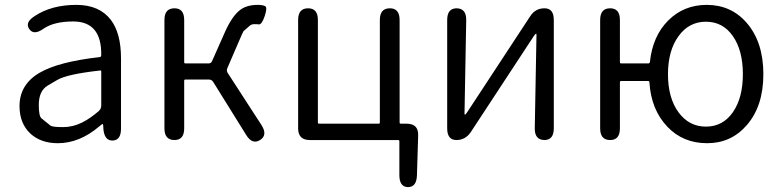

<svg xmlns="http://www.w3.org/2000/svg" viewBox="-20 -574 3202 787"><path d="M217 13Q148 13 105 -26Q60 -68 60 -139Q60 -227 141 -275Q219 -321 389 -340Q395 -341 395 -348Q397 -486 280 -486Q201 -486 158 -456Q118 -428 100 -455Q81 -482 122 -508Q191 -554 293 -554Q387 -554 434 -493Q476 -438 476 -335V-47Q476 0 443 2Q409 4 404 -43L403 -60Q402 -66 400.5 -66Q399 -66 387 -56Q306 13 217 13ZM239 -53Q279 -53 317 -72Q352 -90 385 -119Q395 -128 395 -142V-281Q395 -286 390 -285Q256 -270 216 -247Q195 -235 175 -223Q139 -201 139 -144Q139 -98 150 -89Q168 -74 187 -59Q195 -53 239 -53Z M695 0Q654 0 654 -48V-492Q654 -540 695 -540Q735 -540 735 -492V-319Q735 -314 740 -314H835Q845 -314 849 -323L900 -438Q930 -507 964 -533Q991 -554 1037 -554Q1056 -554 1066.5 -549Q1077 -544 1065 -508Q1053 -472 1040 -474Q1035 -475 1023 -475Q1011 -475 1003.5 -468.5Q996 -462 978 -446Q976 -444 956 -397L912 -295Q907 -284 914 -274L1052 -61Q1078 -20 1046 0Q1014 20 989 -21L854 -238Q848 -248 836 -248H740Q735 -248 735 -243V-48Q735 0 695 0Z M1652 193Q1617 192 1617 144V5Q1617 0 1612 0H1250Q1202 0 1202 -48V-492Q1202 -540 1243 -540Q1283 -540 1283 -492V-72Q1283 -67 1288 -67H1532Q1537 -67 1537 -72V-492Q1537 -540 1578 -540Q1618 -540 1618 -492V-72Q1618 -67 1623 -67H1647Q1696 -67 1694 -18L1689 146Q1687 193 1652 193Z M1851 0Q1813 0 1813 -48V-492Q1813 -540 1852 -540Q1892 -539 1891 -491L1884 -109Q1884 -104 1886 -104Q1888 -104 1895 -114L2153 -507Q2174 -540 2212 -540Q2250 -540 2250 -492V-48Q2250 0 2211 0Q2171 -1 2172 -49L2179 -431Q2179 -436 2177 -436Q2175 -436 2168 -426L1910 -33Q1888 0 1851 0Z M2716 -54Q2649 -124 2642 -236Q2642 -242 2636 -242H2526Q2521 -242 2521 -237V-48Q2521 0 2481 0Q2440 0 2440 -48V-492Q2440 -540 2481 -540Q2521 -540 2521 -492V-319Q2521 -314 2526 -314H2637Q2643 -314 2644 -320Q2655 -426 2719 -490Q2783 -554 2877 -554Q2977 -554 3041 -480Q3109 -401 3109 -270Q3109 -139 3041 -61Q2977 13 2878.5 13Q2780 13 2716 -54ZM2873.5 -55Q2943 -55 2984 -114Q3025 -173 3025 -270Q3025 -367 2984 -426Q2943 -485 2873.5 -485Q2804 -485 2761 -425.5Q2718 -366 2718 -269.5Q2718 -173 2761 -114Q2804 -55 2873.5 -55Z"/></svg>

Font: Resource Han Rounded JP Normal
Style: Regular
Weight: 350
Designer: Cyano Hao (round all glyphs); Ryoko NISHIZUKA 西塚涼子 (kana, bopomofo & ideographs); Paul D. Hunt (Latin, Greek & Cyrillic)
Foundry: Cyano Hao
Version: 0.990